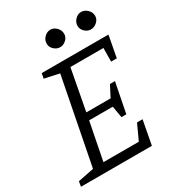

<svg xmlns="http://www.w3.org/2000/svg" viewBox="-194 -887 897 992"><g transform="rotate(-30 254.5 -391.0)"><path d="M-6 0 -1 -30 94 -49 194 -561 106 -580 112 -610H510L486 -482H452L453 -563H256L210 -319H355L389 -385H419L384 -207H355L343 -276H202L158 -52H369L411 -143H444L417 0ZM445 -678Q426 -678 410 -693Q394 -708 394 -728Q394 -750 410 -766Q426 -782 445 -782Q466 -782 482.5 -766Q499 -750 499 -728Q499 -708 482.5 -693Q466 -678 445 -678ZM262 -678Q242 -678 226 -693Q210 -708 210 -728Q210 -750 226 -766Q242 -782 262 -782Q282 -782 298 -766Q314 -750 314 -728Q314 -708 298 -693Q282 -678 262 -678Z"/></g></svg>

Font: Manuale Light
Style: Italic
Weight: 300
Italic angle: -11°
Version: Version 1.002